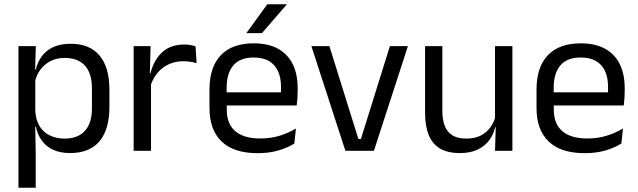

<svg xmlns="http://www.w3.org/2000/svg" viewBox="-20 -703 2974 895"><path d="M306.5 10.5Q261.5 10.5 228.5 -4.5Q195.5 -19.5 175 -47.5Q154.5 -75.5 147.5 -112.5H121L144.5 -188.5Q146.5 -144.5 164.2 -115.2Q182 -86 212.5 -71.5Q243 -57 281.5 -57Q343 -57 375.8 -93Q408.5 -129 408.5 -198.5V-292Q408.5 -361 376 -397Q343.5 -433 281.5 -433Q244.5 -433 216 -418.5Q187.5 -404 168.8 -379Q150 -354 143 -322L123 -378.5H146.5Q154.5 -412 173.8 -439.2Q193 -466.5 226.8 -482.8Q260.5 -499 310 -499Q398 -499 444 -444.2Q490 -389.5 490 -285.5V-204.5Q490 -99.5 443.8 -44.5Q397.5 10.5 306.5 10.5ZM146.5 172H66V-488H147L143.5 -370.5L144.5 -345.5V-140L144 -123.5L146.5 13.5Z M680 -298.5 661.5 -361 681.5 -362Q697.5 -424 736.5 -459.8Q775.5 -495.5 840 -495.5Q856 -495.5 868.8 -493Q881.5 -490.5 891.5 -487L896.5 -408.5Q884 -412.5 868.8 -415Q853.5 -417.5 835 -417.5Q780 -417.5 739.2 -387Q698.5 -356.5 680 -298.5ZM684 0H603V-488H682L678 -344L684 -338Z M1181 11Q1069.5 11 1013 -43.5Q956.5 -98 956.5 -199.5V-286.5Q956.5 -389.5 1009 -445.2Q1061.5 -501 1162.5 -501Q1230.5 -501 1276 -475.8Q1321.5 -450.5 1344.5 -404Q1367.5 -357.5 1367.5 -293V-275Q1367.5 -259 1366.2 -243Q1365 -227 1363 -211.5H1288.5Q1289.5 -235.5 1289.8 -257Q1290 -278.5 1290 -296.5Q1290 -341 1275.8 -371.8Q1261.5 -402.5 1233.2 -418.8Q1205 -435 1162.5 -435Q1099.5 -435 1068 -398.5Q1036.5 -362 1036.5 -294V-247.5L1037 -237.5V-191Q1037 -160.5 1046 -136Q1055 -111.5 1074.2 -93.8Q1093.5 -76 1123.2 -66.8Q1153 -57.5 1194 -57.5Q1241.5 -57.5 1282.5 -70Q1323.5 -82.5 1359.5 -104L1352 -34Q1319.5 -13.5 1276.5 -1.2Q1233.5 11 1181 11ZM1346 -211.5H999V-272.5H1346ZM1129 -549.5 1226 -683H1316V-681.5L1201 -548.5H1129Z M1650.5 -55.5H1662.5L1797.5 -488H1881.5L1723 0H1590L1431.5 -488H1515.5Z M1961.5 -488H2042V-184.5Q2042 -146 2052.8 -117.2Q2063.5 -88.5 2088 -72.8Q2112.5 -57 2154 -57Q2193 -57 2221 -71.2Q2249 -85.5 2266.8 -110.5Q2284.5 -135.5 2291 -167L2305.5 -109.5H2288Q2280.5 -76.5 2260.5 -49.2Q2240.5 -22 2206.8 -5.8Q2173 10.5 2123.5 10.5Q2066 10.5 2030.2 -11.2Q1994.5 -33 1978 -74.8Q1961.5 -116.5 1961.5 -175.5ZM2287.5 -488H2368.5V0H2287.5L2291 -117L2287.5 -122Z M2705.5 11Q2594 11 2537.5 -43.5Q2481 -98 2481 -199.5V-286.5Q2481 -389.5 2533.5 -445.2Q2586 -501 2687 -501Q2755 -501 2800.5 -475.8Q2846 -450.5 2869 -404Q2892 -357.5 2892 -293V-275Q2892 -259 2890.8 -243Q2889.5 -227 2887.5 -211.5H2813Q2814 -235.5 2814.2 -257Q2814.5 -278.5 2814.5 -296.5Q2814.5 -341 2800.2 -371.8Q2786 -402.5 2757.8 -418.8Q2729.5 -435 2687 -435Q2624 -435 2592.5 -398.5Q2561 -362 2561 -294V-247.5L2561.5 -237.5V-191Q2561.5 -160.5 2570.5 -136Q2579.5 -111.5 2598.8 -93.8Q2618 -76 2647.8 -66.8Q2677.5 -57.5 2718.5 -57.5Q2766 -57.5 2807 -70Q2848 -82.5 2884 -104L2876.5 -34Q2844 -13.5 2801 -1.2Q2758 11 2705.5 11ZM2870.5 -211.5H2523.5V-272.5H2870.5Z"/></svg>

Font: Anek Devanagari Medium
Style: Regular
Weight: 400
Version: Version 1.003